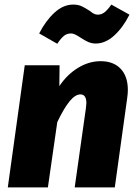

<svg xmlns="http://www.w3.org/2000/svg" viewBox="-20 -818 604 838"><path d="M538 -425Q538 -409 535 -389L481 0H306L355 -346Q357 -364 357 -368Q357 -406 331 -406Q308 -406 283 -375Q258 -344 230 -285L189 0H14L88 -533H240L239 -442Q272 -492 320 -521.5Q368 -551 419 -551Q475 -551 506.5 -518Q538 -485 538 -425ZM331 -654Q317 -663 308 -667.5Q299 -672 290 -672Q272 -672 259 -661.5Q246 -651 230 -627L151 -672Q179 -727 217.5 -762.5Q256 -798 299 -798Q321 -798 336 -791Q351 -784 371 -771Q382 -762 390 -758Q398 -754 407 -754Q423 -754 436.5 -764.5Q450 -775 466 -798L545 -754Q517 -698 478.5 -663Q440 -628 398 -628Q380 -628 364.5 -635Q349 -642 331 -654Z"/></svg>

Font: Trujillo ExtraBold
Style: Italic
Weight: 800
Italic angle: -8°
Designer: Fira Sans original fonts by bBox Type GmbH, Carrois Corporate GbR, & Edenspiekermann AG / Changes by Cristiano Sobral
Foundry: Fira Sans original fonts by bBox Type GmbH, Carrois Corporate GbR, & Edenspiekermann AG / Changes by Cristiano Sobral
Version: Version 4.301;July 28, 2020;FontCreator 13.0.0.2655 64-bit